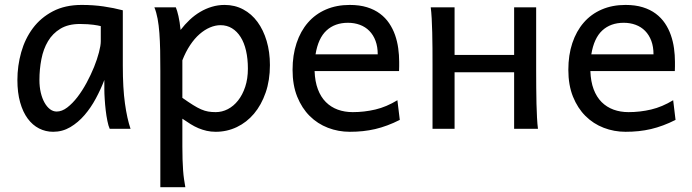

<svg xmlns="http://www.w3.org/2000/svg" viewBox="-20 -528 2838 787"><path d="M393.1 -420.9Q387.2 -422.4 379.9 -423.8Q372.6 -425.3 362.5 -426.5Q352.5 -427.7 339.1 -428.7Q325.7 -429.7 307.6 -429.7Q259.8 -429.7 227.8 -410.4Q195.8 -391.1 176.8 -359.1Q157.7 -327.1 149.7 -285.6Q141.6 -244.1 141.6 -200.2Q141.6 -171.9 147.2 -148.2Q152.8 -124.5 162.6 -107.2Q172.4 -89.8 185.1 -80.3Q197.8 -70.8 212.4 -70.8Q233.9 -70.8 255.6 -87.4Q277.3 -104 297.4 -130.1Q317.4 -156.2 335 -188.7Q352.5 -221.2 365.5 -253.2Q378.4 -285.2 385.7 -313.5Q393.1 -341.8 393.1 -358.9ZM429.7 0Q424.3 -11.7 420.2 -32.2Q416 -52.7 413.3 -75.9Q410.6 -99.1 409.2 -122.1Q407.7 -145 407.7 -161.1V-200.2Q393.1 -162.1 372.8 -124.3Q352.5 -86.4 326.4 -56.2Q300.3 -25.9 268.1 -6.8Q235.8 12.2 197.8 12.2Q167 12.2 140.1 -1.5Q113.3 -15.1 93.5 -42Q73.7 -68.8 62.5 -108.6Q51.3 -148.4 51.3 -200.2Q51.3 -258.3 66.9 -313.7Q82.5 -369.1 114.7 -412.4Q147 -455.6 196.8 -481.7Q246.6 -507.8 314.9 -507.8Q362.3 -507.8 404.3 -501.7Q446.3 -495.6 483.4 -485.8V-258.8Q483.4 -166.5 492.2 -103.8Q501 -41 515.1 0Z M727.5 -127Q752.4 -109.4 770.8 -97.9Q789.1 -86.4 804.2 -79.8Q819.3 -73.2 833.3 -70.8Q847.2 -68.4 864.3 -68.4Q890.1 -68.4 913.8 -80.6Q937.5 -92.8 955.8 -116Q974.1 -139.2 985.1 -172.1Q996.1 -205.1 996.1 -246.6Q996.1 -287.1 988.5 -320.1Q981 -353 966.3 -376.2Q951.7 -399.4 930.9 -412.1Q910.2 -424.8 883.8 -424.8Q862.8 -424.8 840.8 -415.5Q818.8 -406.2 798.1 -388.2Q777.3 -370.1 759.3 -343Q741.2 -315.9 727.5 -280.8ZM637.2 -236.8Q637.2 -282.2 636.5 -321Q635.7 -359.9 633.3 -392.3Q630.9 -424.8 626 -451.2Q621.1 -477.5 612.8 -498H700.7Q706.1 -485.4 711.4 -462.2Q716.8 -439 720.2 -405.3Q737.3 -427.7 757.6 -446.8Q777.8 -465.8 800.5 -479.2Q823.2 -492.7 848.4 -500.2Q873.5 -507.8 900.9 -507.8Q942.4 -507.8 976.8 -489.5Q1011.2 -471.2 1035.4 -438.2Q1059.6 -405.3 1073 -360.1Q1086.4 -314.9 1086.4 -261.2Q1086.4 -198.7 1068.8 -148.2Q1051.3 -97.7 1021.2 -62Q991.2 -26.4 950.7 -7.1Q910.2 12.2 864.3 12.2Q844.7 12.2 827.4 8.3Q810.1 4.4 793.7 -2.4Q777.3 -9.3 761.2 -19.3Q745.1 -29.3 727.5 -41.5V73.2Q727.5 102.5 728.3 126.2Q729 149.9 730.5 169.9Q731.9 189.9 734.4 206.8Q736.8 223.6 739.7 239.3H637.2Z M1269.5 -236.8Q1271 -193.8 1283 -162.1Q1294.9 -130.4 1315.7 -109.6Q1336.4 -88.9 1364.5 -78.6Q1392.6 -68.4 1425.8 -68.4Q1473.1 -68.4 1518.6 -79.1Q1564 -89.8 1608.9 -117.2L1618.7 -36.6Q1592.8 -23.4 1567.9 -14.2Q1543 -4.9 1518.1 1Q1493.2 6.8 1467.5 9.5Q1441.9 12.2 1413.6 12.2Q1366.7 12.2 1324.2 -4.2Q1281.7 -20.5 1249.5 -52.5Q1217.3 -84.5 1198.2 -131.8Q1179.2 -179.2 1179.2 -241.7Q1179.2 -302.2 1195.6 -351.3Q1211.9 -400.4 1242.2 -435.3Q1272.5 -470.2 1315.9 -489Q1359.4 -507.8 1413.6 -507.8Q1453.6 -507.8 1484.4 -498.3Q1515.1 -488.8 1537.6 -471.9Q1560.1 -455.1 1575.2 -432.6Q1590.3 -410.2 1599.4 -384.3Q1608.4 -358.4 1612.3 -330.3Q1616.2 -302.2 1616.2 -274.9V-255.9Q1616.2 -243.7 1615.7 -236.8ZM1528.3 -305.2Q1528.3 -336.4 1519.3 -360.6Q1510.3 -384.8 1493.9 -401.4Q1477.5 -418 1455.1 -426.3Q1432.6 -434.6 1406.2 -434.6Q1352.5 -434.6 1318.4 -403.1Q1284.2 -371.6 1273.4 -305.2Z M1752.9 -258.8Q1752.9 -294.4 1752.7 -329.1Q1752.4 -363.8 1751.7 -394.8Q1751 -425.8 1749.5 -452.4Q1748 -479 1745.6 -498H1843.3V-302.7H2087.4V-498H2177.7V-239.3Q2177.7 -203.6 2178 -168.9Q2178.2 -134.3 2179 -103Q2179.7 -71.8 2181.2 -45.4Q2182.6 -19 2185.1 0H2087.4V-231.9H1843.3V0H1752.9Z M2399.9 -236.8Q2401.4 -193.8 2413.3 -162.1Q2425.3 -130.4 2446 -109.6Q2466.8 -88.9 2494.9 -78.6Q2522.9 -68.4 2556.2 -68.4Q2603.5 -68.4 2648.9 -79.1Q2694.3 -89.8 2739.3 -117.2L2749 -36.6Q2723.1 -23.4 2698.2 -14.2Q2673.3 -4.9 2648.4 1Q2623.5 6.8 2597.9 9.5Q2572.3 12.2 2543.9 12.2Q2497.1 12.2 2454.6 -4.2Q2412.1 -20.5 2379.9 -52.5Q2347.7 -84.5 2328.6 -131.8Q2309.6 -179.2 2309.6 -241.7Q2309.6 -302.2 2325.9 -351.3Q2342.3 -400.4 2372.6 -435.3Q2402.8 -470.2 2446.3 -489Q2489.7 -507.8 2543.9 -507.8Q2584 -507.8 2614.7 -498.3Q2645.5 -488.8 2668 -471.9Q2690.4 -455.1 2705.6 -432.6Q2720.7 -410.2 2729.7 -384.3Q2738.8 -358.4 2742.7 -330.3Q2746.6 -302.2 2746.6 -274.9V-255.9Q2746.6 -243.7 2746.1 -236.8ZM2658.7 -305.2Q2658.7 -336.4 2649.7 -360.6Q2640.6 -384.8 2624.3 -401.4Q2607.9 -418 2585.4 -426.3Q2563 -434.6 2536.6 -434.6Q2482.9 -434.6 2448.7 -403.1Q2414.6 -371.6 2403.8 -305.2Z"/></svg>

Font: Andika CyrE
Style: Regular
Weight: 400
Designer: Victor Gaultney, Annie Olsen, Julie Remington, Don Collingsworth, Eric Hays, Becca Hirsbrunner
Foundry: SIL International
Version: Version 5.000